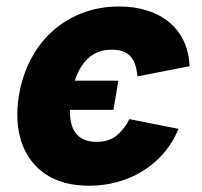

<svg xmlns="http://www.w3.org/2000/svg" viewBox="-20 -573 633 603"><path d="M39.4 -272.7Q49.4 -333.5 75.8 -384.8Q102.3 -436.1 142.9 -473.4Q183.6 -510.7 237.2 -531.6Q290.8 -552.6 354.8 -552.6Q399.5 -552.6 438.7 -541Q478 -529.5 507.6 -506.2Q537.3 -483 555.2 -447.8Q573.2 -412.6 575.3 -365.1L411.9 -333.1Q409.8 -353.3 404.8 -369Q399.9 -384.6 390.4 -395.2Q381 -405.9 366.5 -411.4Q351.9 -416.9 331 -416.9Q308.2 -416.9 290 -410.2Q271.7 -403.4 257.5 -390.6Q243.3 -377.8 232.8 -359.9Q222.3 -342 214.8 -319.6H351.6L336.3 -228H199.6Q199.2 -205.3 203.5 -186.6Q207.7 -168 217.9 -154.8Q228 -141.7 244.1 -134.6Q260.3 -127.5 283.4 -127.5Q323.5 -127.5 348 -148.8Q372.2 -169.7 386.4 -198.9L540.5 -168.3Q523.1 -125.4 494.1 -92Q465.2 -58.6 428.4 -35.9Q391.7 -13.1 348.7 -1.4Q305.8 10.3 260.3 10.3Q176.5 10.3 122.9 -26.3Q95.9 -44.4 77.1 -69.8Q58.2 -95.2 47.6 -126.6Q36.9 -158 34.8 -195Q32.7 -231.9 39.4 -272.7Z"/></svg>

Font: Inter P Extra Bold
Style: Italic
Weight: 800
Italic angle: 9.39999°
Designer: Rasmus Andersson
Foundry: rsms
Version: Version 3.018;git-588b23468